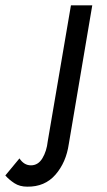

<svg xmlns="http://www.w3.org/2000/svg" viewBox="-138 -480 400 720"><path d="M-65 114 -118 178Q-104 194 -84 207Q-64 220 -36 220Q30 221 70 175Q110 129 120 60L208 -460H128L41 50Q37 87 21 113.5Q5 140 -22 140Q-48 140 -65 114Z"/></svg>

Font: Jost* 400 Book Italic
Style: Italic
Weight: 400
Italic angle: -10°
Version: Version 3.200; ttfautohint (v0.97) -l 8 -r 50 -G 200 -x 14 -